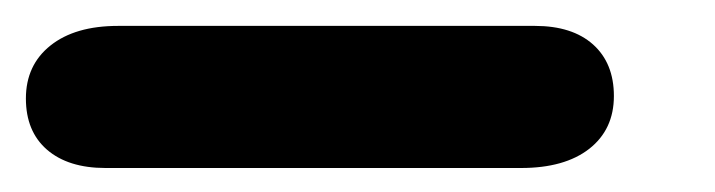

<svg xmlns="http://www.w3.org/2000/svg" viewBox="-76 0 566 152"><path d="M7.5 133Q-22 133 -38.8 118.5Q-55.5 104 -55.5 78Q-55.5 51.5 -36 36Q-16.5 20.5 17.5 20.5H347.5Q377 20.5 393.5 35.2Q410 50 410 76Q410 102.5 390.5 117.8Q371 133 336.5 133Z"/></svg>

Font: Edu AU VIC WA NT Hand SemiBold
Style: Regular
Weight: 600
Version: Version 1.001